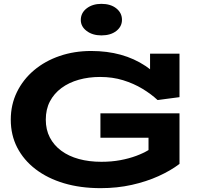

<svg xmlns="http://www.w3.org/2000/svg" viewBox="-20 -965 1032 998"><path d="M503 13Q398 13 312.5 -12.5Q227 -38 165 -85.5Q103 -133 69.5 -198Q36 -263 36 -343Q36 -421 68 -486.5Q100 -552 157 -600Q214 -648 290 -674Q366 -700 454 -700Q537 -700 607.5 -680.5Q678 -661 736.5 -622Q795 -583 838 -526L760 -550V-686H913V-460L799 -445Q766 -476 720.5 -503.5Q675 -531 620 -548Q565 -565 500 -565Q441 -565 389.5 -550.5Q338 -536 299.5 -507.5Q261 -479 239.5 -438Q218 -397 218 -343Q218 -291 239 -250.5Q260 -210 298.5 -181.5Q337 -153 390 -138.5Q443 -124 507 -124Q560 -124 605.5 -132.5Q651 -141 688.5 -155Q726 -169 752 -185V-249H502V-376H913V-113Q867 -78 804 -49.5Q741 -21 665 -4Q589 13 503 13ZM507 -781Q461 -781 430.5 -804Q400 -827 400 -861Q400 -898 430.5 -921.5Q461 -945 507 -945Q555 -945 584.5 -921.5Q614 -898 614 -862Q614 -827 584.5 -804Q555 -781 507 -781Z"/></svg>

Font: BioRhyme SemiExpanded ExtraBold
Style: Regular
Weight: 800
Width: 6
Designer: Aoife Mooney
Foundry: Aoife Mooney Type
Version: Version 1.600;gftools[0.9.33]